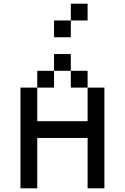

<svg xmlns="http://www.w3.org/2000/svg" viewBox="-20 -1020 676 1040"><path d="M90.9 -545.5V0H181.8V-272.7H454.5V0H545.5V-545.5H454.5V-363.6H181.8V-545.5ZM272.7 -727.3V-636.4H363.6V-727.3ZM181.8 -636.4V-545.5H272.7V-636.4ZM363.6 -636.4V-545.5H454.5V-636.4ZM363.6 -1000V-909.1H454.5V-1000ZM272.7 -909.1V-818.2H363.6V-909.1Z"/></svg>

Font: Departure Mono
Style: Regular
Weight: 400
Monospace: yes
Designer: Helena Zhang
Version: Version 1.500;Glyphs 3.3.1 (3343)